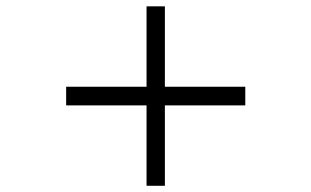

<svg xmlns="http://www.w3.org/2000/svg" viewBox="-20 -598 1002 618"><path d="M510.7 -258.8V0H451.7V-258.8H192.9V-318.8H451.7V-577.6H510.7V-318.8H769.5V-258.8Z"/></svg>

Font: GodaGr
Style: Regular
Weight: 400
Version: 1.0.0